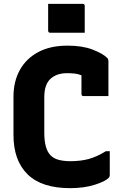

<svg xmlns="http://www.w3.org/2000/svg" viewBox="-20 -957 640 997"><path d="M230 -937H409Q420 -937 420 -926V-787H241Q230 -787 230 -798ZM344 20Q196 20 123 -52Q50 -124 50 -256V-455Q50 -534 83 -593.5Q116 -653 178.5 -686.5Q241 -720 331 -720Q408 -720 461 -699.5Q514 -679 537 -656Q543 -650 543 -638V-458H414Q403 -458 403 -469V-566Q386 -573 368 -575Q350 -577 328 -577Q274 -577 242 -547.5Q210 -518 210 -452V-268Q210 -183 243 -150Q260 -133 286.5 -126.5Q313 -120 345 -120Q399 -120 441 -131.5Q483 -143 530 -172H550V-49Q550 -39 544 -33Q525 -14 470 3Q415 20 344 20Z"/></svg>

Font: Recursive Mn Lnr St XBd
Style: Regular
Weight: 800
Monospace: yes
Version: Version 1.079;hotconv 1.0.112;makeotfexe 2.5.65598; ttfautoh